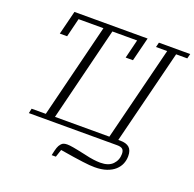

<svg xmlns="http://www.w3.org/2000/svg" viewBox="-151 -854 1226 1211"><g transform="rotate(20 461.5 -249.0)"><path d="M101 -32H196L353 -664H186L155 -538H106L146 -698H637L597 -538H548L579 -664H413L257 -34H622L780 -666H705L713 -698H923L915 -666H840L682 -34H694Q736 -34 756 -16Q776 2 776 41Q776 68 766 92.5Q756 117 734.5 136.5Q713 156 679.5 167.5Q646 179 600 179Q583 179 564.5 177.5Q546 176 519 172.5Q492 169 455 163.5Q418 158 365 149L348 200H320Q327 165 333 147.5Q339 130 349 119Q357 109 367.5 106Q378 103 390 103Q398 103 407.5 104Q417 105 431.5 107.5Q446 110 465.5 114Q485 118 513 124Q534 129 549.5 132Q565 135 577.5 136.5Q590 138 601 139Q612 140 623 140Q679 140 706.5 111.5Q734 83 734 42Q734 19 723 9.5Q712 0 687 0H94Z"/></g></svg>

Font: IBM Plex Serif Light
Style: Italic
Weight: 300
Italic angle: -14°
Designer: Mike Abbink, Paul van der Laan, Pieter van Rosmalen
Foundry: Bold Monday
Version: Version 3.001